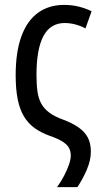

<svg xmlns="http://www.w3.org/2000/svg" viewBox="-20 -567 411 784"><path d="M242 -547Q273 -547 301.5 -540Q330 -533 354 -521L329 -451Q308 -462 286.5 -467.5Q265 -473 244 -473Q186 -473 157.5 -420Q129 -367 129 -261Q129 -222 133 -193.5Q137 -165 148.5 -144Q160 -123 181.5 -107Q203 -91 239 -78Q276 -64 301 -46.5Q326 -29 338.5 -5.5Q351 18 351 52Q351 88 334 127Q317 166 296 197H213Q229 175 241.5 151Q254 127 261.5 105.5Q269 84 269 68Q269 52 262.5 38.5Q256 25 237.5 12.5Q219 0 184 -12Q148 -25 122 -43.5Q96 -62 78.5 -90.5Q61 -119 52.5 -160.5Q44 -202 44 -259Q44 -355 67.5 -419Q91 -483 135.5 -515Q180 -547 242 -547Z"/></svg>

Font: Noto Sans Display Condensed
Style: Regular
Weight: 400
Width: 3
Designer: Monotype Design Team
Foundry: Monotype Imaging Inc.
Version: Version 2.003